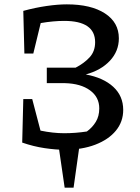

<svg xmlns="http://www.w3.org/2000/svg" viewBox="-20 -679 644 882"><path d="M82 -24 87 -224H128L166 -79Q224 -67 275 -67Q301 -67 327 -69Q353 -71 379 -75Q404 -93 420 -119Q436 -145 436 -181Q436 -233 393.5 -264Q351 -295 279 -297H195V-368H327Q366 -388 391.5 -415.5Q417 -443 417 -485Q417 -583 275 -583Q225 -583 167 -573L133 -433H92L87 -629Q142 -644 194 -651.5Q246 -659 287 -659Q398 -659 462 -617.5Q526 -576 526 -503Q526 -444 485 -400Q444 -356 374 -337Q455 -322 500.5 -280Q546 -238 546 -174Q546 -120 512.5 -79Q479 -38 418 -14.5Q357 9 275 9Q236 9 185 1.5Q134 -6 82 -24ZM277 183 247 -23H347L318 183Z"/></svg>

Font: Piazzolla SC Medium
Style: Regular
Weight: 500
Designer: Juan Pablo del Peral
Foundry: Huerta Tipografica
Version: Version 1.330